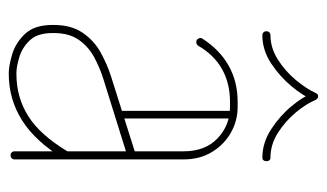

<svg xmlns="http://www.w3.org/2000/svg" viewBox="-170 -554 728 427"><g transform="rotate(90 193.5 -340.0)"><path d="M334 -9Q334 -5 331.5 -2.5Q329 0 325 0Q321 0 318.5 -2.5Q316 -5 316 -9V-385Q316 -433 287 -460.5Q258 -488 217 -488H206Q165 -488 133.5 -470.5Q102 -453 81 -417Q78 -413 73 -413Q69 -413 66.5 -416Q64 -419 64 -422Q64 -425 65 -426Q90 -465 125.5 -485Q161 -505 206 -505H217Q248 -505 274.5 -490Q301 -475 317.5 -448Q334 -421 334 -385ZM317 -128Q318 -130 320 -131Q322 -132 325 -132Q329 -132 331 -129.5Q333 -127 333 -124Q333 -122 333 -121Q333 -120 333 -119Q294 -55 247 -25.5Q200 4 144 4Q144 4 143 4Q142 4 142 4Q126 4 100.5 -3.5Q75 -11 55 -32Q35 -53 35 -93Q35 -93 35 -94Q35 -95 35 -96Q35 -135 52.5 -160.5Q70 -186 96.5 -200.5Q123 -215 148 -223L322 -278Q323 -278 323.5 -278Q324 -278 325 -278Q328 -278 331 -275.5Q334 -273 334 -269Q334 -267 332 -264.5Q330 -262 327 -260L154 -206Q129 -198 106 -185.5Q83 -173 68 -151.5Q53 -130 53 -96Q53 -95 53 -94Q53 -93 53 -93Q53 -60 69 -43Q85 -26 106.5 -19.5Q128 -13 142 -13Q142 -13 143 -13Q144 -13 144 -13Q196 -13 238 -39.5Q280 -66 317 -128ZM243 -240Q243 -236 240.5 -234Q238 -232 235 -232Q231 -232 228.5 -234Q226 -236 226 -240V-495Q226 -499 228.5 -501Q231 -503 235 -503Q238 -503 240.5 -501Q243 -499 243 -495ZM186 -678Q187 -680 188.5 -682Q190 -684 194 -684Q197 -684 199 -682Q201 -680 202 -678Q210 -658 229.5 -634.5Q249 -611 275 -594.5Q301 -578 330 -578Q334 -578 336 -575.5Q338 -573 338 -569Q338 -565 336 -562.5Q334 -560 330 -560Q297 -560 267 -579.5Q237 -599 215.5 -625Q194 -651 187 -671H201Q193 -651 171.5 -625Q150 -599 120.5 -579.5Q91 -560 58 -560Q54 -560 51.5 -562.5Q49 -565 49 -569Q49 -573 51.5 -575.5Q54 -578 58 -578Q86 -578 112 -594.5Q138 -611 157.5 -634.5Q177 -658 186 -678Z"/></g></svg>

Font: Libertine-Super Thin
Style: Regular
Weight: 100
Designer: Bastien Sozeau
Foundry: NBR — Bastien Sozeau
Version: Version 2.003;gftools[0.9.33]